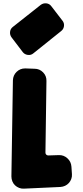

<svg xmlns="http://www.w3.org/2000/svg" viewBox="-20 -1123 494 1145"><path d="M123 2Q108 3 94 -2.5Q80 -8 69.5 -18Q59 -28 53.5 -42Q48 -56 48 -71L57 -644Q58 -674 79 -694.5Q100 -715 130 -715L186 -713Q216 -713 237 -691.5Q258 -670 257 -640L251 -213Q251 -205 256 -200.5Q261 -196 268 -196L331 -198Q360 -199 382 -179Q404 -159 406 -129L409 -84Q410 -69 405 -55.5Q400 -42 390.5 -31.5Q381 -21 368 -15Q355 -9 340 -8ZM179 -805Q165 -793 146 -795.5Q127 -798 116 -812L49 -900Q38 -915 40 -933Q42 -951 56 -962L223 -1094Q238 -1105 256.5 -1103Q275 -1101 286 -1086L353 -999Q364 -985 361.5 -967Q359 -949 345 -938Z"/></svg>

Font: d puntillas B to tiptoe
Style: Regular
Weight: 400
Designer: deFharo
Foundry: deFharo.com
Version: Version 1.001 2012